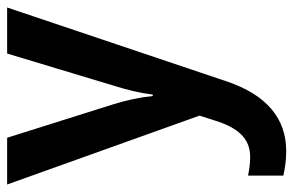

<svg xmlns="http://www.w3.org/2000/svg" viewBox="-162 -420 822 538"><g transform="rotate(-90 249.0 -151.0)"><path d="M1 -542 194 -3 180 41C160 104 131 139 78 139C59 139 40 136 26 133V232C44 236 66 240 95 240C185 240 252 186 290 73L497 -542H368L279 -247C266 -206 257 -168 253 -134H249C245 -172 237 -209 225 -247L132 -542Z"/></g></svg>

Font: Noto Sans Kannada SemiCondensed SemiBold
Style: Regular
Weight: 600
Width: 4
Designer: Jelle Bosma - Monotype Design Team
Foundry: Monotype Imaging Inc.
Version: Version 2.005